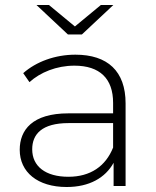

<svg xmlns="http://www.w3.org/2000/svg" viewBox="-20 -745 623 769"><path d="M434 -725C434 -725 308 -607 308 -607C308 -607 252 -607 252 -607C252 -607 126 -725 126 -725C126 -725 176 -725 176 -725C176 -725 280 -639 280 -639C280 -639 384 -725 384 -725C384 -725 434 -725 434 -725ZM282 -526C411 -526 483 -460 483 -331C483 -331 483 0 483 0C483 0 435 0 435 0C435 0 435 -93 435 -93C402 -33 338 4 247 4C130 4 59 -56 59 -145C59 -224 109 -291 254 -291C254 -291 433 -291 433 -291C433 -291 433 -333 433 -333C433 -430 380 -482 278 -482C206 -482 141 -455 98 -416C98 -416 73 -452 73 -452C125 -498 201 -526 282 -526ZM254 -37C342 -37 403 -79 433 -154C433 -154 433 -252 433 -252C433 -252 255 -252 255 -252C147 -252 109 -207 109 -147C109 -79 162 -37 254 -37Z"/></svg>

Font: TamingNoise
Style: Regular
Weight: 500
Designer: Julieta Ulanovsky
Foundry: Julieta Ulanovsky
Version: ""